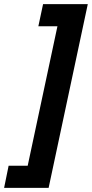

<svg xmlns="http://www.w3.org/2000/svg" viewBox="-95 -750 448 936"><path d="M-75 166 -53 58H40L185 -622H92L115 -730H333L142 166Z"/></svg>

Font: Noto Sans ExtraCondensed ExtraBold
Style: Italic
Weight: 800
Width: 2
Italic angle: -12°
Designer: Monotype Design Team
Foundry: Monotype Imaging Inc.
Version: Version 2.013; ttfautohint (v1.8.4.7-5d5b)